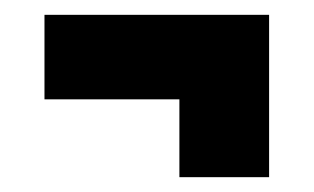

<svg xmlns="http://www.w3.org/2000/svg" viewBox="-20 -388 423 259"><path d="M40 -254V-368H343V-254ZM222 -149V-325H343V-149Z"/></svg>

Font: Bricolage Grotesque 24pt Condensed ExtraBold
Style: Regular
Weight: 800
Width: 3
Designer: Mathieu Triay
Foundry: Atelier Triay
Version: Version 1.001;gftools[0.9.33.dev8+g029e19f]